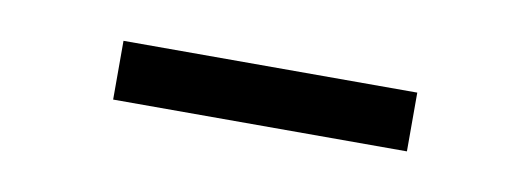

<svg xmlns="http://www.w3.org/2000/svg" viewBox="-25 -786 487 177"><g transform="rotate(10 219.0 -697.5)"><path d="M82 -670H357V-725H82Z"/></g></svg>

Font: Noto Serif TC Medium
Style: Regular
Weight: 500
Designer: Ryoko NISHIZUKA 西塚涼子 (kana & ideographs); Frank Grießhammer (Latin, Greek & Cyrillic); Wenlong ZHANG 张文龙 (bopomofo); San
Foundry: Adobe
Version: Version 2.001;hotconv 1.1.0;makeotfexe 2.6.0